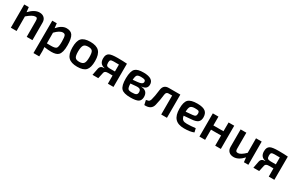

<svg xmlns="http://www.w3.org/2000/svg" viewBox="180 -1910 5342 3511"><g transform="rotate(30 2851.0 -154.5)"><path d="M192 -389Q300 -504 404 -504Q466 -504 503 -469Q542 -432 541 -366V0H420L419 -332Q419 -373 409 -388Q400 -402 374 -401Q313 -401 205 -307L206 0H85V-490H181Z M783 -392Q877 -502 976 -502Q1064 -502 1102 -448Q1144 -387 1144 -238Q1145 -83 1090 -29Q1048 13 946 13Q879 13 793 0Q800 54 799 93L797 195H675L677 -490H772ZM888 -80Q975 -80 998 -107Q1021 -135 1021 -243Q1021 -342 1006 -373Q994 -400 955 -400Q888 -400 798 -306L799 -81Z M1665 -443Q1725 -381 1725 -240Q1725 -102 1672 -44Q1618 13 1491 13Q1361 13 1302 -47Q1240 -109 1240 -249Q1239 -388 1292 -446Q1346 -504 1476 -504Q1607 -504 1665 -443ZM1395 -374Q1368 -339 1367 -240Q1367 -148 1390 -116Q1412 -84 1478 -84Q1547 -84 1573 -119Q1599 -153 1599 -249Q1599 -343 1577 -375Q1554 -407 1490 -407Q1420 -407 1395 -374Z M2252 0H2134L2133 -173H2037Q1968 -173 1959 -128L1931 0H1809L1837 -145Q1854 -219 1936 -213V-217Q1828 -239 1826 -354Q1824 -443 1880 -473Q1926 -498 2054 -498Q2180 -498 2253 -491ZM2134 -404 2023 -405Q1974 -405 1959 -391Q1944 -378 1944 -337Q1944 -292 1961 -275Q1978 -258 2025 -258H2134Z M2693 -258Q2829 -249 2828 -117Q2826 -45 2780 -16Q2732 13 2614 13Q2472 13 2422 -39Q2367 -95 2369 -253Q2371 -405 2424 -457Q2472 -505 2603 -504Q2818 -502 2810 -361Q2804 -271 2693 -262ZM2592 -299Q2691 -308 2696 -356Q2699 -387 2676 -400Q2655 -411 2599 -411Q2536 -411 2516 -389Q2495 -365 2491 -289ZM2489 -209Q2491 -125 2512 -101Q2530 -80 2588 -80Q2654 -80 2679 -94Q2706 -109 2706 -150Q2705 -191 2684 -207Q2660 -224 2599 -219Z M3381 0H3260V-400H3184Q3133 -400 3126 -341Q3113 -222 3085 -107Q3057 15 2906 5L2884 -91Q2928 -99 2936 -103Q2959 -114 2970 -150Q2994 -234 3010 -372Q3024 -490 3136 -490H3381Z M3951 -20Q3878 12 3747 12Q3616 12 3555 -56Q3496 -121 3495 -258Q3493 -399 3547 -453Q3600 -504 3737 -504Q3859 -504 3911 -459Q3955 -421 3956 -341Q3956 -269 3913 -236Q3873 -205 3779 -199L3626 -186Q3635 -128 3668 -105Q3694 -87 3750 -87Q3832 -87 3932 -99ZM3760 -280Q3801 -283 3818 -298Q3836 -314 3835 -352Q3834 -390 3811 -401Q3795 -408 3736 -408Q3670 -407 3647 -380Q3623 -352 3621 -268Z M4519 0H4400V-215H4187V0H4067V-490H4186V-304H4399L4400 -490H4519Z M5100 0H5006L4996 -97Q4896 13 4794 13Q4726 13 4689 -25Q4653 -61 4654 -125V-490H4775V-157Q4774 -120 4785 -105Q4797 -90 4826 -90Q4884 -90 4980 -184L4979 -490H5099Z M5649 0H5531L5530 -173H5434Q5365 -173 5356 -128L5328 0H5206L5234 -145Q5251 -219 5333 -213V-217Q5225 -239 5223 -354Q5221 -443 5277 -473Q5323 -498 5451 -498Q5577 -498 5650 -491ZM5531 -404 5420 -405Q5371 -405 5356 -391Q5341 -378 5341 -337Q5341 -292 5358 -275Q5375 -258 5422 -258H5531Z"/></g></svg>

Font: Taylor Sans Upright Semi Bold
Style: Regular
Weight: 600
Italic angle: -8°
Designer: Natanael Gama
Version: Version 1.001 September 8, 2015